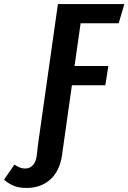

<svg xmlns="http://www.w3.org/2000/svg" viewBox="-166 -711 634 948"><path d="M232 -596 202 -385H369L354 -290H189L148 0L140 57Q128 135 81.5 176Q35 217 -35 217Q-73 217 -99 206Q-125 195 -146 176L-95 102Q-78 112 -67.5 116.5Q-57 121 -42 121Q-19 121 -4 105Q11 89 15 60L22 0L120 -691H448L420 -596Z"/></svg>

Font: Fira Sans Extra Condensed Medium
Style: Italic
Weight: 500
Width: 3
Italic angle: -8°
Designer: Carrois Corporate & Edenspiekermann AG
Foundry: Carrois Corporate GbR & Edenspiekermann AG
Version: Version 4.203